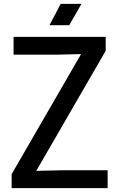

<svg xmlns="http://www.w3.org/2000/svg" viewBox="-20 -970 615 990"><path d="M400 -950 337 -840H235L293 -950ZM398 -691 266 -688H50V-780H525V-708L167 -89L299 -92H535V0H40V-72Z"/></svg>

Font: Coupeur_Texte
Style: Regular
Weight: 400
Designer: Léa Rolland
Version: Version 1.000;PS 001.000;hotconv 1.0.88;makeotf.lib2.5.64775